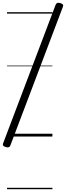

<svg xmlns="http://www.w3.org/2000/svg" viewBox="-50 -972 470 1367"><path d="M-9 75Q-22 71 -27 65Q-32 59 -28 49L346 -938Q350 -948 358 -951Q366 -954 380 -950Q392 -946 397 -940Q402 -934 398 -924L24 63Q21 73 12.5 76Q4 79 -9 75ZM0 365H323V375H0ZM0 -20H323V0H0ZM0 -505H323V-500H0ZM0 -885H323V-875H0Z"/></svg>

Font: Playwrite GB J Guides
Style: Italic
Weight: 400
Italic angle: -7.01216°
Designer: Veronika Burian, José Scaglione
Foundry: TypeTogether
Version: Version 1.003